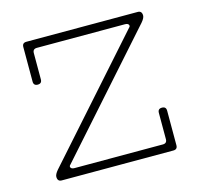

<svg xmlns="http://www.w3.org/2000/svg" viewBox="-80 -586 698 671"><g transform="rotate(-15 269.0 -250.0)"><path d="M49 -17Q49 -26 61 -40L429 -454Q435 -459 432 -464.5Q429 -470 418 -470H100Q85 -470 85 -455V-360Q85 -345 70 -345Q55 -345 55 -360V-485Q55 -500 70 -500H473Q488 -500 488 -483Q488 -474 476 -460L108 -46Q102 -41 105 -35.5Q108 -30 119 -30H438Q453 -30 453 -45V-140Q453 -155 468 -155Q483 -155 483 -140V-15Q483 0 468 0H64Q49 0 49 -17Z"/></g></svg>

Font: ClassicType
Style: Regular
Weight: 400
Version: Version 1.004